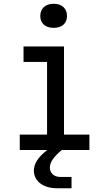

<svg xmlns="http://www.w3.org/2000/svg" viewBox="-20 -797 540 1020"><path d="M265 -649C309 -649 336 -673 336 -712C336 -752 309 -777 265 -777C221 -777 194 -752 194 -712C194 -673 221 -649 265 -649ZM455 0V-82H320V-550H105V-468H230V-82H85V0H231C179 40 160 75 160 110C160 164 208 203 282 203H360V143H300C266 143 245 122 245 93C245 65 264 37 308 0Z"/></svg>

Font: Tekne LDO
Style: Regular
Weight: 400
Monospace: yes
Designer: Alessio Laiso, Mario Rullo, Paolo Rosset
Foundry: Alessio Laiso
Version: Version 1.000;hotconv 1.0.109;makeotfexe 2.5.65596